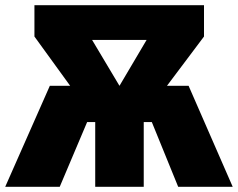

<svg xmlns="http://www.w3.org/2000/svg" viewBox="-35 -716 912 736"><path d="M688 -387H605L747 -576V-696H97V-576L234 -387H156L-15 0H194L299 -248H330V0H516V-248H547L648 0H857ZM318 -563H527L423 -387Z"/></svg>

Font: Fira Sans Heavy
Style: Regular
Weight: 900
Designer: bBox Type GmbH & Carrois Corporate GbR & Edenspiekermann AG
Foundry: bBox Type GmbH & Carrois Corporate GbR & Edenspiekermann AG
Version: Version 4.300;PS 004.300;hotconv 1.0.88;makeotf.lib2.5.64775